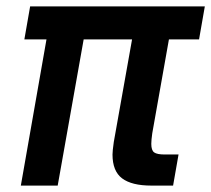

<svg xmlns="http://www.w3.org/2000/svg" viewBox="-20 -579 659 599"><path d="M45 0 125 -456H56L74 -559H619L601 -456H507L455 -163Q452 -142 452 -130Q452 -110 461 -103.5Q470 -97 494 -97H537L520 0H452Q391 0 361 -22.5Q331 -45 331 -97Q331 -108 335 -136L392 -456H241L160 0Z"/></svg>

Font: Open Sauce One SemiBold Italic
Style: Regular
Weight: 600
Italic angle: -10°
Designer: Alfredo Marco Pradil
Foundry: Creative Sauce Fz LLC
Version: Version 1.477